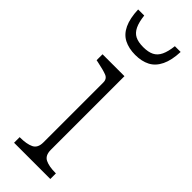

<svg xmlns="http://www.w3.org/2000/svg" viewBox="-260 -803 824 824"><g transform="rotate(45 152.5 -390.5)"><path d="M146 -634Q185 -634 213 -648.5Q241 -663 257 -696Q273 -729 275 -781H240Q236 -745 225.5 -723Q215 -701 196 -691.5Q177 -682 147 -682Q116 -682 97.5 -691.5Q79 -701 68.5 -723Q58 -745 54 -781H17Q19 -729 34.5 -696Q50 -663 78.5 -648.5Q107 -634 146 -634ZM178 -537V-90Q178 -56 200.5 -45Q223 -34 262 -34H265V0H45V-34H48Q87 -34 110 -45Q133 -56 133 -90V-454Q133 -476 113.5 -483.5Q94 -491 55 -499L45 -501V-537Z"/></g></svg>

Font: Roboto Serif Thin
Style: Regular
Weight: 250
Designer: Greg Gazdowicz
Foundry: Commercial Type
Version: Version 1.004